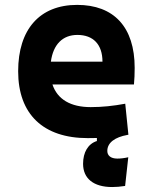

<svg xmlns="http://www.w3.org/2000/svg" viewBox="-20 -547 626 774"><path d="M432.1 207C447.3 207 465.8 205.6 484.4 202.6L497.1 86.9C480.5 90.8 465.3 92.3 453.1 92.3C425.8 92.3 412.6 79.6 412.6 61.5C412.6 27.3 444.8 5.9 492.7 -2.9C494.6 -3.4 496.1 -3.4 497.6 -3.9L484.9 -128.9C437.5 -120.1 392.6 -115.2 345.7 -115.2C264.6 -115.2 211.4 -146.5 191.4 -206.5H520C522 -227.5 522.9 -249 522.9 -273.4C522.9 -438.5 438.5 -527.3 291 -527.3C140.1 -527.3 53.2 -428.7 53.2 -259.8C53.2 -85.9 154.8 9.8 334 9.8C345.2 9.8 357.4 9.8 370.6 9.3V21.5C335 32.7 314.9 66.9 314.9 113.3C314.9 172.9 357.4 207 432.1 207ZM185.1 -298.3C194.3 -367.7 232.4 -406.2 292 -406.2C355.5 -406.2 393.1 -368.2 393.1 -298.3Z"/></svg>

Font: CaskaydiaCove Nerd Font
Style: Bold
Weight: 700
Designer: Aaron Bell
Foundry: Saja Typeworks
Version: Version 2111.1;Nerd Fonts 2.3.0